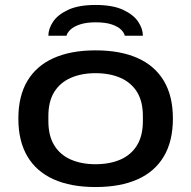

<svg xmlns="http://www.w3.org/2000/svg" viewBox="-20 -742 771 774"><path d="M365 12Q266 12 196.5 -19Q127 -50 90.5 -111.5Q54 -173 54 -264Q54 -355 90.5 -416Q127 -477 196.5 -508Q266 -539 365 -539Q465 -539 534.5 -508Q604 -477 640.5 -416Q677 -355 677 -264Q677 -173 640.5 -111.5Q604 -50 534.5 -19Q465 12 365 12ZM365 -80Q423 -80 466 -99Q509 -118 532.5 -156.5Q556 -195 556 -254V-274Q556 -333 532.5 -371Q509 -409 466 -428Q423 -447 365 -447Q308 -447 265 -428Q222 -409 198.5 -371Q175 -333 175 -274V-254Q175 -195 198.5 -156.5Q222 -118 265 -99Q308 -80 365 -80ZM365 -722Q434 -722 476 -702.5Q518 -683 537 -654.5Q556 -626 556 -598H483Q481 -609 469 -621.5Q457 -634 432 -643Q407 -652 365 -652Q328 -652 302.5 -643.5Q277 -635 264 -622.5Q251 -610 248 -598H175Q175 -626 194 -654.5Q213 -683 255 -702.5Q297 -722 365 -722Z"/></svg>

Font: Archivo Expanded Medium
Style: Regular
Weight: 500
Width: 7
Designer: Hector Gatti
Foundry: Omnibus-Type
Version: Version 2.001